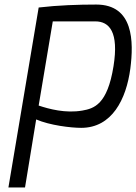

<svg xmlns="http://www.w3.org/2000/svg" viewBox="-20 -554 599 844"><path d="M150 -90 212 -460H399C461 -460 503 -413 479 -263C452 -94 393 -77 342 -68C268 -55 195 -75 150 -90ZM17 270H90L139 -29C199 -3 292 8 337 8C472 8 535 -117 553 -253C568 -370 568 -534 403 -534C325 -534 235 -531 150 -521Z"/></svg>

Font: Exo
Style: Regular Italic
Weight: 400
Designer: Natanael Gama
Version: Version 1.00